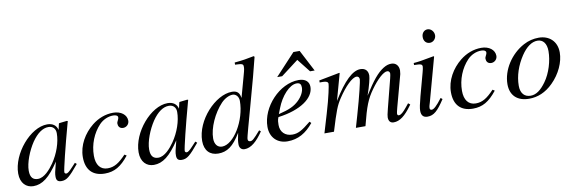

<svg xmlns="http://www.w3.org/2000/svg" viewBox="-51 -1077 4435 1484"><g transform="rotate(-10 2167.0 -335.0)"><path d="M365 -361C365 -290 335 -204 288 -136C258 -93 211 -38 161 -38C125 -38 101 -57 101 -112C101 -175 136 -264 178 -327C220 -388 264 -419 309 -419C344 -419 365 -396 365 -361ZM463 -111 436 -82C406 -49 393 -41 384 -41C376 -41 370 -47 370 -54C370 -74 412 -246 459 -417C462 -427 463 -429 465 -438L458 -441L397 -434L394 -431L383 -383C375 -420 346 -441 303 -441C170 -441 17 -260 17 -105C17 -29 61 11 117 11C187 11 245 -33 320 -146C299 -64 297 -56 297 -31C297 -2 309 10 337 10C377 10 401 -9 476 -100Z M851 -107C797 -50 759 -25 706 -25C649 -25 617 -67 617 -139C617 -228 652 -313 708 -372C737 -402 777 -420 817 -420C840 -420 854 -412 854 -400C854 -381 839 -370 839 -352C839 -332 850 -312 878 -312C904 -312 926 -333 926 -360C926 -407 882 -441 821 -441C760 -441 703 -419 654 -380C583 -323 531 -236 531 -143C531 -41 585 11 678 11C753 11 806 -20 867 -97Z M1310 -361C1310 -290 1280 -204 1233 -136C1203 -93 1156 -38 1106 -38C1070 -38 1046 -57 1046 -112C1046 -175 1081 -264 1123 -327C1165 -388 1209 -419 1254 -419C1289 -419 1310 -396 1310 -361ZM1408 -111 1381 -82C1351 -49 1338 -41 1329 -41C1321 -41 1315 -47 1315 -54C1315 -74 1357 -246 1404 -417C1407 -427 1408 -429 1410 -438L1403 -441L1342 -434L1339 -431L1328 -383C1320 -420 1291 -441 1248 -441C1115 -441 962 -260 962 -105C962 -29 1006 11 1062 11C1132 11 1190 -33 1265 -146C1244 -64 1242 -56 1242 -31C1242 -2 1254 10 1282 10C1322 10 1346 -9 1421 -100Z M1802 -361C1802 -209 1698 -37 1606 -37C1571 -37 1548 -64 1548 -110C1548 -193 1598 -302 1664 -372C1692 -401 1727 -418 1755 -418C1778 -418 1802 -397 1802 -361ZM1967 -683C1914 -672 1878 -666 1814 -660V-643C1869 -641 1878 -638 1878 -617C1878 -603 1879 -599 1864 -546L1819 -383H1818C1812 -422 1795 -441 1753 -441C1623 -441 1461 -268 1461 -106C1461 -30 1503 11 1568 11C1636 11 1687 -22 1746 -121C1735 -71 1733 -55 1733 -32C1733 -5 1748 13 1774 13C1824 13 1872 -28 1921 -101L1909 -111C1855 -49 1844 -40 1827 -40C1814 -40 1809 -48 1809 -60C1809 -76 1843 -192 1874 -306L1934 -525C1948 -577 1957 -616 1973 -677Z M2412 -492 2324 -661H2275L2118 -492H2157L2294 -596L2376 -492ZM2098 -252C2132 -341 2200 -418 2257 -418C2285 -418 2292 -403 2292 -379C2292 -348 2273 -312 2242 -282C2205 -247 2167 -229 2081 -208ZM2304 -109C2232 -50 2201 -34 2157 -34C2101 -34 2064 -70 2064 -125C2064 -140 2064 -166 2074 -186C2253 -209 2358 -287 2358 -373C2358 -415 2329 -441 2276 -441C2126 -441 1977 -281 1977 -126C1977 -43 2031 11 2112 11C2195 11 2259 -27 2316 -97Z M3094 -105 3079 -117 3058 -91C3028 -54 3010 -38 2993 -38C2985 -38 2981 -43 2981 -54C2981 -58 2985 -76 2991 -99L3059 -350C3060 -355 3062 -371 3062 -378C3062 -414 3041 -441 3004 -441C2984 -441 2965 -436 2941 -421C2892 -390 2851 -340 2781 -229C2808 -306 2821 -362 2821 -381C2821 -417 2801 -441 2761 -441C2700 -441 2630 -375 2541 -230L2599 -439L2596 -441C2541 -430 2516 -425 2434 -410V-394H2459C2486 -394 2500 -387 2500 -372C2500 -360 2485 -277 2445 -144L2402 0H2477C2525 -158 2539 -194 2573 -246C2629 -331 2688 -389 2722 -389C2735 -389 2744 -380 2744 -364C2744 -351 2720 -245 2676 -93L2649 0H2724C2763 -154 2783 -203 2832 -272C2882 -342 2933 -389 2963 -389C2974 -389 2983 -380 2983 -368C2983 -363 2981 -350 2976 -330L2918 -103C2908 -64 2905 -47 2905 -37C2905 -7 2919 9 2945 9C2992 9 3036 -24 3089 -98Z M3334 -114C3291 -57 3267 -36 3250 -36C3242 -36 3236 -41 3236 -51C3236 -65 3241 -78 3246 -95L3340 -438L3336 -441C3235 -422 3215 -419 3176 -416V-400C3230 -399 3240 -396 3240 -376C3240 -368 3236 -350 3231 -332L3183 -155C3168 -99 3161 -64 3161 -44C3161 -7 3177 11 3210 11C3260 11 3292 -19 3347 -103ZM3376 -599C3376 -628 3353 -654 3326 -654C3299 -654 3279 -632 3279 -601C3279 -569 3298 -548 3327 -548C3353 -548 3376 -571 3376 -599Z M3740 -107C3686 -50 3648 -25 3595 -25C3538 -25 3506 -67 3506 -139C3506 -228 3541 -313 3597 -372C3626 -402 3666 -420 3706 -420C3729 -420 3743 -412 3743 -400C3743 -381 3728 -370 3728 -352C3728 -332 3739 -312 3767 -312C3793 -312 3815 -333 3815 -360C3815 -407 3771 -441 3710 -441C3649 -441 3592 -419 3543 -380C3472 -323 3420 -236 3420 -143C3420 -41 3474 11 3567 11C3642 11 3695 -20 3756 -97Z M4218 -326C4218 -250 4190 -156 4144 -93C4105 -39 4067 -10 4023 -10C3976 -10 3945 -41 3945 -101C3945 -180 3973 -259 4019 -329C4059 -389 4103 -420 4147 -420C4190 -420 4218 -387 4218 -326ZM4302 -301C4302 -389 4242 -441 4161 -441C4120 -441 4080 -432 4041 -411C3936 -355 3861 -240 3861 -128C3861 -41 3914 11 4008 11C4074 11 4138 -14 4196 -72C4262 -137 4302 -225 4302 -301Z"/></g></svg>

Font: XITS
Style: Italic
Weight: 400
Italic angle: -16.33°
Designer: MicroPress Inc., with final additions and corrections provided by Coen Hoffman, Elsevier (retired)
Version: Version 1.302